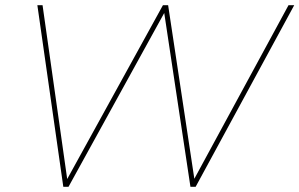

<svg xmlns="http://www.w3.org/2000/svg" viewBox="-20 -720 1154 740"><path d="M224 0 124 -700H144L239 -30L608 -700H628L729 -31L1092 -700H1114L734 0H714L613 -670L244 0Z"/></svg>

Font: Montserrat Thin
Style: Italic
Weight: 100
Italic angle: -11.3°
Designer: Julieta Ulanovsky
Foundry: Julieta Ulanovsky
Version: Version 9.000; ttfautohint (v1.8.4.7-5d5b)